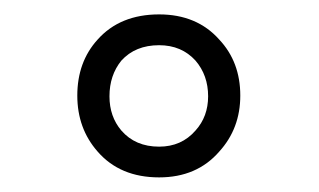

<svg xmlns="http://www.w3.org/2000/svg" viewBox="-20 -816 445 268"><path d="M202.1 -795.9Q147.5 -795.9 116.2 -760.7Q87.9 -729.5 87.9 -682.6Q87.9 -636.7 116.2 -604.5Q147.5 -568.4 202.1 -568.4Q254.9 -568.4 286.1 -604.5Q315.4 -636.7 315.4 -682.6Q315.4 -729.5 286.1 -760.7Q254.9 -795.9 202.1 -795.9ZM202.1 -752.9Q233.4 -752.9 252.9 -731.4Q270.5 -710.9 270.5 -681.6Q270.5 -653.3 252.9 -633.8Q233.4 -611.3 202.1 -611.3Q168.9 -611.3 149.4 -633.8Q132.8 -653.3 132.8 -681.6Q132.8 -710.9 149.4 -731.4Q168.9 -752.9 202.1 -752.9Z"/></svg>

Font: Dotum
Style: Regular
Weight: 400
Version: Version 2.21